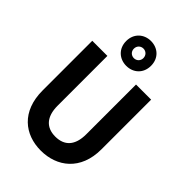

<svg xmlns="http://www.w3.org/2000/svg" viewBox="-289 -1130 1257 1257"><g transform="rotate(45 339.5 -502.0)"><path d="M67 -740V-280C67 -86 188 7 337 7C485 7 612 -86 612 -280V-740H472V-279C472 -175 423 -125 339 -125C257 -125 207 -175 207 -279V-740ZM225 -896C225 -825 277 -781 340 -781C404 -781 455 -825 455 -896C455 -967 404 -1011 340 -1011C277 -1011 225 -967 225 -896ZM296 -896C296 -923 316 -941 340 -941C364 -941 384 -923 384 -896C384 -870 364 -852 340 -852C316 -852 296 -870 296 -896Z"/></g></svg>

Font: Malmofest SemiBold
Style: Regular
Weight: 600
Designer: Jonny Pinhorn (Poppins), Kolossal
Version: Version 1.004;Glyphs 3.1.2 (3151)